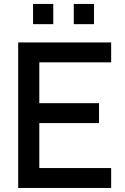

<svg xmlns="http://www.w3.org/2000/svg" viewBox="-20 -930 620 950"><path d="M345 -810.5V-910.5H445V-810.5ZM143.5 -810.5V-910.5H243.5V-810.5ZM70 0V-720H530V-621.5H174.5V-419.5H470V-321H174.5V-98.5H530V0Z"/></svg>

Font: Cns Manrope SemBd
Style: Regular
Weight: 600
Designer: Mikhail Sharanda
Foundry: Mikhail Sharanda
Version: Version 4.504